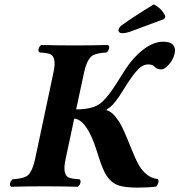

<svg xmlns="http://www.w3.org/2000/svg" viewBox="-20 -853 821 879"><path d="M225.1 -522.9Q239.3 -589.8 211.4 -604.5Q197.8 -610.8 161.1 -612.8Q151.4 -619.6 159.7 -637.2Q163.6 -644 168.5 -647Q248 -645 322.3 -645Q394 -645 474.6 -647Q484.4 -640.1 476.1 -622.6Q472.2 -615.7 467.3 -612.8Q415 -609.9 397.5 -594.2Q376.5 -574.2 365.2 -522.9L328.6 -352.1Q404.3 -352.5 439.9 -379.9Q463.4 -398.4 493.2 -440.9Q504.4 -456.5 528.8 -495.6Q560.5 -546.4 573.7 -563.5Q651.9 -661.1 726.6 -662.1Q778.3 -662.1 781.2 -625Q781.2 -618.2 780.3 -611.8Q772 -571.8 740.7 -545.4Q728.5 -535.6 719.7 -535.2Q696.8 -536.1 688.5 -546.9Q680.2 -557.6 658.7 -558.1Q638.7 -558.1 621.6 -543.9Q617.2 -540 612.8 -536.1Q587.9 -512.2 542.5 -438Q506.3 -379.4 483.9 -362.3Q476.1 -356.4 469.2 -353L467.8 -348.1Q494.1 -343.3 525.4 -295.9Q543 -269 581.5 -171.9Q599.6 -126.5 612.8 -102.1Q648.4 -38.6 703.1 -33.2Q710 -24.9 700.2 -5.4Q697.8 -1 695.8 1Q659.7 5.9 611.8 5.9Q568.8 5.9 538.1 0Q487.8 -9.8 460.4 -61.5Q443.8 -93.3 423.3 -161.1Q378.4 -304.7 319.8 -310.1L279.8 -122.1Q265.6 -55.2 293.9 -40.5Q307.6 -34.2 343.8 -32.2Q353.5 -25.4 345.2 -7.8Q341.3 -1 336.4 2Q256.8 0 185.1 0Q111.3 0 30.8 2Q21 -4.9 29.3 -22.5Q33.2 -29.3 37.6 -32.2Q89.8 -35.2 107.9 -50.8Q128.9 -70.8 140.1 -122.1ZM684.1 -833Q720.2 -814.5 735.8 -781.2Q736.8 -778.8 737.3 -777.8L731.9 -766.1L575.7 -708Q556.6 -701.2 539.1 -701.2Q525.4 -701.2 522.5 -711.9Q522 -714.4 522 -715.8Q525.9 -729 536.6 -736.8Q590.3 -775.9 684.1 -833Z"/></svg>

Font: Linux Libertine Slanted O
Style: Bold Slanted
Weight: 700
Designer: Philipp H. Poll
Foundry: Philipp H. Poll
Version: Version 5.0.0